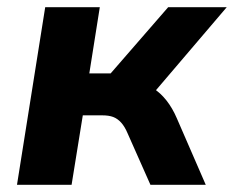

<svg xmlns="http://www.w3.org/2000/svg" viewBox="-20 -511 647 531"><path d="M27 0 105 -491H256L227 -308H286L445 -491H607L393 -240L358 -282Q383 -280 403.5 -267Q424 -254 440.5 -233Q457 -212 469 -184L549 0H396L333 -142Q325 -161 315 -172Q305 -183 293 -187.5Q281 -192 263 -192H209L178 0Z"/></svg>

Font: Nunito Sans 12pt ExtraBold
Style: Italic
Weight: 800
Italic angle: -9°
Designer: Vernon Adams
Foundry: Vernon Adams
Version: Version 3.101;gftools[0.9.27]